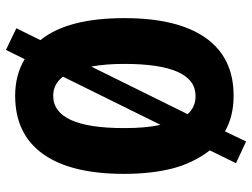

<svg xmlns="http://www.w3.org/2000/svg" viewBox="-121 -675 848 646"><g transform="rotate(-90 303.0 -352.0)"><path d="M565 -358Q565 -178 498.5 -84Q432 10 304 10Q235 10 184 -19L150 52L77 18L120 -70Q76 -128 58.5 -198.5Q41 -269 41 -359Q41 -538 108 -631.5Q175 -725 304 -725Q374 -725 427 -693L458 -756L531 -721L491 -640Q565 -549 565 -358ZM195 -358Q195 -284 206 -236L368 -564Q343 -597 304 -597Q195 -597 195 -358ZM411 -358Q411 -421 402 -469L242 -145Q265 -118 303 -118Q411 -118 411 -358Z"/></g></svg>

Font: Noto Sans Myanmar UI ExtraCondensed ExtraBold
Style: Regular
Weight: 800
Width: 2
Designer: Monotype Design Team
Foundry: Monotype Imaging Inc.
Version: Version 2.103; ttfautohint (v1.8.4.7-5d5b)